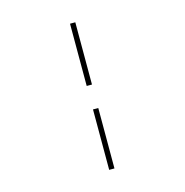

<svg xmlns="http://www.w3.org/2000/svg" viewBox="-116 -760 981 1019"><g transform="rotate(-15 375.0 -250.5)"><path d="M359 -310V-652H388V-310ZM359 151V-181H388V151Z"/></g></svg>

Font: Inconsolata ExtraExpanded ExtraLight
Style: Regular
Weight: 200
Width: 8
Monospace: yes
Designer: Raph Levien, Cyreal, Brenton Simpson
Foundry: Raph Levien, Cyreal, Google
Version: Version 3.100; ttfautohint (v1.8.4.7-5d5b)